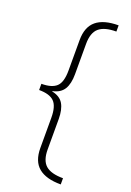

<svg xmlns="http://www.w3.org/2000/svg" viewBox="-164 -773 676 989"><g transform="rotate(20 173.5 -278.0)"><path d="M306 158Q225 158 184 124Q143 90 143 17V-148Q143 -211 118 -236Q93 -261 35 -261V-295Q92 -295 117.5 -319Q143 -343 143 -407V-574Q143 -646 184 -680Q225 -714 306 -714V-680Q241 -680 211 -654Q181 -628 181 -567V-401Q181 -348 162.5 -318Q144 -288 101 -279V-277Q145 -268 163 -237.5Q181 -207 181 -155V12Q181 72 210.5 98Q240 124 306 124Z"/></g></svg>

Font: Noto Sans Arabic UI SmCn XLt
Style: Regular
Weight: 200
Width: 4
Designer: Monotype Design Team, Nadine Chahine and Nizar Qandah
Foundry: Monotype Imaging Inc.
Version: Version 2.010; ttfautohint (v1.8.4.7-5d5b)